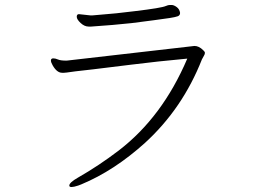

<svg xmlns="http://www.w3.org/2000/svg" viewBox="-20 -721 1040 773"><path d="M648 -697Q631 -689 522 -676Q484 -671 448.5 -667.5Q413 -664 386.5 -662Q360 -660 352 -659H344L298 -664Q289 -664 289 -653.5Q289 -643 304.5 -628.5Q320 -614 337 -614H347Q437 -620 510 -628Q557 -634 599 -639.5Q641 -645 663.5 -648.5Q686 -652 695.5 -655.5Q705 -659 705 -669Q703 -684 691.5 -692.5Q680 -701 670.5 -701Q661 -701 656.5 -700Q652 -699 648 -697ZM249 -477H245Q224 -477 213.5 -481.5Q203 -486 195 -486H193Q185 -485 185 -477.5Q185 -470 192 -458Q209 -428 230 -428H238Q243 -428 249 -429Q265 -432 356 -442Q400 -447 507 -460.5Q614 -474 734 -485Q634 -250 458 -115Q378 -54 294 -6Q259 14 259 26Q259 32 268 32Q277 32 295 26Q302 23 308 21Q440 -34 564 -146Q715 -284 793 -482Q797 -490 801 -496.5Q805 -503 805 -508Q805 -513 798 -519Q781 -536 763 -536Z"/></svg>

Font: LXGW WenKai Mono TC Light
Style: Regular
Weight: 300
Designer: LXGW / Fontworks Inc.
Foundry: LXGW / Fontworks Inc.
Version: Version 1.330